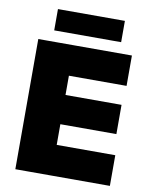

<svg xmlns="http://www.w3.org/2000/svg" viewBox="-88 -863 730 928"><g transform="rotate(10 277.0 -399.0)"><path d="M52 0V-639H228.5V0ZM104.5 0V-150.5H516V0ZM156 -252V-395.5H503.5V-252ZM104.5 -490V-639H511.5V-490ZM120.5 -693.5V-798H449V-693.5Z"/></g></svg>

Font: Anek Latin ExtraBold
Style: Regular
Weight: 800
Designer: Yesha Goshar
Foundry: Ek Type
Version: Version 1.003